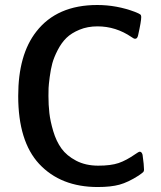

<svg xmlns="http://www.w3.org/2000/svg" viewBox="-20 -733 646 772"><path d="M53.2 -347.2Q53.2 -513.2 126 -606Q209 -712.9 371.1 -712.9Q449.2 -712.9 522.9 -685.1Q540 -678.2 543.9 -675Q547.9 -671.9 547.9 -665Q547.9 -647 535.2 -590.8Q532.2 -576.7 522.9 -577.1Q518.1 -577.1 508.8 -584Q445.8 -627 372.1 -627Q332 -627 299.6 -613.5Q267.1 -600.1 247.1 -580.6Q227.1 -561 211.9 -531.5Q196.8 -502 190.4 -478.5Q184.1 -455.1 179.9 -423.6Q175.8 -392.1 175.3 -378.7Q174.8 -365.2 174.8 -347.2Q174.8 -311 178.5 -278.6Q182.1 -246.1 194.1 -205.6Q206.1 -165 227.1 -136Q248 -106.9 286.1 -86.9Q324.2 -66.9 375 -66.9Q425.8 -66.9 456.8 -77.4Q487.8 -87.9 524.9 -113.8Q537.1 -122.6 542 -123Q549.8 -123 553.2 -110.8Q559.1 -68.8 559.1 -50.8Q559.1 -44.9 556.2 -41.5Q553.2 -38.1 537.1 -26.9Q495.1 0 460.4 9.5Q425.8 19 373 19Q224.1 19 137.2 -74.2Q53.2 -165 53.2 -347.2Z"/></svg>

Font: CMU Sans Serif Demi Condensed
Style: DemiCondensed
Weight: 600
Width: 3
Version: Version 0.7.0